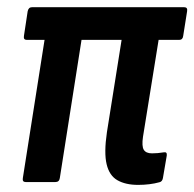

<svg xmlns="http://www.w3.org/2000/svg" viewBox="-20 -512 547 540"><path d="M368.4 8Q333.3 8 310.4 -5Q287.5 -18 279.9 -50.1Q272.2 -82.2 280.7 -140L322 -399.8H209.3L148.2 -11Q146.5 0 135.9 0H52.2Q42.4 0 44.2 -11L105.3 -399.8H55.4Q45.5 -399.8 47.3 -410.8L57.8 -480.2Q60.2 -491.7 69.8 -491.7H498.2Q508.2 -491.7 506.2 -480.2L495.2 -410.8Q493.9 -399.8 483.9 -399.8H426.1L382.2 -127.5Q378.2 -100.5 384.5 -90.6Q390.8 -80.7 407.4 -80.7Q415.4 -80.7 423.6 -81.4Q431.8 -82.1 440 -83.5Q450.6 -85.7 449 -74.3L438.2 -11.1Q436.4 -1 428.2 0.6Q415.5 4.2 400.1 6.1Q384.8 8 368.4 8Z"/></svg>

Font: Sofia Sans Condensed
Style: Italic
Weight: 400
Italic angle: -9°
Designer: Botio Nikoltchev, Ani Petrova
Foundry: lettersoup
Version: Version 4.101